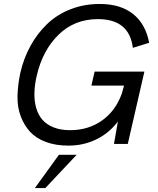

<svg xmlns="http://www.w3.org/2000/svg" viewBox="-20 -719 789 959"><path d="M321.8 8.3Q258.3 8.3 209.5 -9.8Q160.6 -27.8 130.6 -60.3Q100.6 -92.8 83.5 -138.2Q66.4 -183.6 67.4 -237.8Q68.4 -292 81.1 -353.5Q98.1 -427.7 132.3 -490Q166.5 -552.2 215.8 -599.4Q265.1 -646.5 332.5 -672.9Q399.9 -699.2 478 -699.2Q581.1 -699.2 644 -649.7Q707 -600.1 725.1 -505.4L643.6 -480Q626 -623.5 469.2 -623.5Q352.1 -623.5 272.5 -545.7Q192.9 -467.8 163.6 -341.3Q152.8 -294.9 151.9 -254.9Q150.9 -214.8 160.6 -180.4Q170.4 -146 191.4 -121.3Q212.4 -96.7 247.6 -82.8Q282.7 -68.8 330.6 -68.8Q420.4 -68.8 488.3 -116.2Q556.2 -163.6 587.9 -250L599.6 -291.5H436.5L452.6 -361.3H701.2L618.2 0H549.3L568.8 -111.8Q523.9 -53.2 460.4 -22.5Q397 8.3 321.8 8.3ZM154.3 220.2 274.4 54.2H362.8L206.5 220.2Z"/></svg>

Font: HK Grotesk Medium Legacy Italic
Style: Regular
Weight: 500
Italic angle: -13°
Designer: Alfredo Marco Pradil
Foundry: Hanken Design Co.
Version: Version 2.022;PS 002.022;hotconv 1.0.88;makeotf.lib2.5.64775